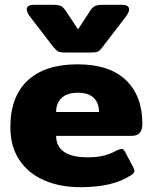

<svg xmlns="http://www.w3.org/2000/svg" viewBox="-20 -762 634 797"><path d="M199 -570 103 -695Q91 -712 91 -723Q91 -742 121 -742H198Q222 -742 232.5 -737Q243 -732 253 -717L304 -640L354 -717Q364 -732 374.5 -737Q385 -742 409 -742H486Q516 -742 516 -723Q516 -712 504 -695L408 -570Q396 -553 387.5 -548.5Q379 -544 354 -544H253Q229 -544 221 -548.5Q213 -553 199 -570ZM23 -234Q23 -361 95 -428Q167 -495 302 -495Q434 -495 502.5 -429.5Q571 -364 571 -248Q571 -198 527 -198H213Q213 -155 245.5 -132Q278 -109 344 -109Q385 -109 412.5 -116.5Q440 -124 468 -139Q480 -144 484 -144Q493 -144 499 -132L533 -68Q538 -58 538 -53Q538 -44 526 -36Q485 -9 433 3Q381 15 314 15Q230 15 164.5 -13Q99 -41 61 -97Q23 -153 23 -234ZM391 -297Q391 -335 369 -356Q347 -377 303 -377Q259 -377 236 -355.5Q213 -334 213 -297Z"/></svg>

Font: Mitr SemiBold
Style: Regular
Weight: 600
Designer: Thanarat Vachiruckul
Foundry: Cadson Demak
Version: Version 1.002